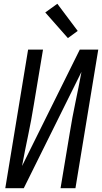

<svg xmlns="http://www.w3.org/2000/svg" viewBox="-20 -998 541 1018"><path d="M8 0 129 -735H208L159 -441Q146 -360 129 -279.5Q112 -199 97 -118L403 -735H501L380 0H301L350 -294Q363 -375 380 -455.5Q397 -536 412 -617L106 0ZM340 -796 220 -932 284 -978 392 -834Z"/></svg>

Font: Iosevka SS04
Style: Italic
Weight: 400
Italic angle: -9°
Monospace: yes
Designer: Belleve Invis
Foundry: Belleve Invis
Version: Version 19.0.0; ttfautohint (v1.8.4)